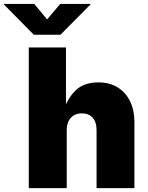

<svg xmlns="http://www.w3.org/2000/svg" viewBox="-101 -973 764 993"><path d="M244.1 -299.3V0H47.9V-727.5H240.2V-398.9H227.1Q246.6 -462.4 289.3 -504.6Q332 -546.9 407.7 -546.9Q465.8 -546.9 507.6 -521Q549.3 -495.1 571.8 -449Q594.2 -402.8 594.2 -342.8V0H398.4V-300.8Q398.4 -341.3 378.4 -364Q358.4 -386.7 321.8 -386.7Q297.9 -386.7 280.5 -376.2Q263.2 -365.7 253.7 -346.4Q244.1 -327.1 244.1 -299.3ZM76.2 -952.6 142.6 -872.6 210.4 -952.6H367.2V-950.2L211.9 -793.5H73.7L-81.1 -950.2V-952.6Z"/></svg>

Font: Inter 18pt Black
Style: Regular
Weight: 900
Designer: Rasmus Andersson
Foundry: rsms
Version: Version 4.001;git-66647c0bb